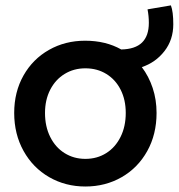

<svg xmlns="http://www.w3.org/2000/svg" viewBox="-20 -678 657 706"><path d="M32.2 -262.7Q32.2 -339.8 66.4 -400.4Q100.6 -460.9 160.2 -494.6Q219.7 -528.3 293 -528.3Q368.7 -528.3 425.8 -496.1Q477.1 -497.1 502.2 -521.5Q527.3 -545.9 527.3 -593.8Q527.3 -619.6 522.5 -643.6L608.4 -658.2Q617.2 -635.3 617.2 -588.9Q617.2 -531.7 584.7 -490Q552.2 -448.2 501.5 -431.2Q527.3 -397 541.5 -354.2Q555.7 -311.5 555.7 -262.7Q555.7 -184.1 521.5 -122.6Q487.3 -61 427.5 -26.6Q367.7 7.8 293.9 7.8Q220.7 7.8 160.9 -26.6Q101.1 -61 66.7 -122.8Q32.2 -184.6 32.2 -262.7ZM442.4 -262.7Q442.4 -311 423.6 -348.1Q404.8 -385.3 371.1 -406Q337.4 -426.8 293.9 -426.8Q251.5 -426.8 217.8 -406.2Q184.1 -385.7 164.8 -348.4Q145.5 -311 145.5 -262.7Q145.5 -212.9 164.6 -174.6Q183.6 -136.2 217.5 -115Q251.5 -93.8 293.9 -93.8Q336.9 -93.8 370.6 -115Q404.3 -136.2 423.3 -174.6Q442.4 -212.9 442.4 -262.7Z"/></svg>

Font: Reddit Sans Strawberry SemiBold
Style: Regular
Weight: 600
Designer: Stephen Hutchings
Foundry: Reddit
Version: Version 1.013